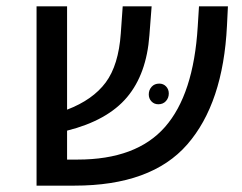

<svg xmlns="http://www.w3.org/2000/svg" viewBox="-20 -584 760 604"><path d="M697 -564 694 -503Q682 -259 569 -129.5Q456 0 214 0H95V-564H191V-239Q272 -270 312.5 -324.5Q353 -379 360 -479L366 -564H457L450 -473Q441 -351 379.5 -278Q318 -205 191 -173V-82H224Q409 -82 499 -184.5Q589 -287 602 -500L606 -564ZM511 -290Q511 -303 502.5 -312Q494 -321 481 -321Q466 -321 457 -311Q448 -301 448 -287Q448 -274 456.5 -265Q465 -256 478 -256Q493 -256 502 -266Q511 -276 511 -290Z"/></svg>

Font: FiraGO
Style: Italic
Weight: 400
Italic angle: -8°
Designer: bBox Type GmbH
Foundry: bBox Type GmbH
Version: Version 1.001